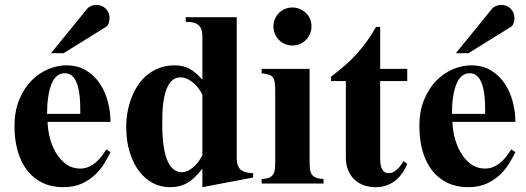

<svg xmlns="http://www.w3.org/2000/svg" viewBox="-20 -759 2176 794"><path d="M433.1 -685.1Q433.1 -696.3 429 -706.1Q424.8 -715.8 417.5 -723.1Q410.2 -730.5 400.1 -734.6Q390.1 -738.8 378.9 -738.8Q367.7 -738.8 357.4 -734.6Q347.2 -730.5 340.8 -723.1L190.9 -539.1H243.2L417 -647Q426.3 -652.3 429.7 -663.1Q433.1 -673.8 433.1 -685.1ZM437 -129.9 419.9 -141.1Q411.1 -127.4 400.6 -113.5Q390.1 -99.6 377 -88.1Q363.8 -76.7 347.7 -69.3Q331.5 -62 312 -62Q277.3 -62 252.2 -81.1Q227.1 -100.1 210.4 -128.9Q193.8 -157.7 185.5 -191.4Q177.2 -225.1 176.8 -254.9H437Q437 -296.9 426 -338.6Q415 -380.4 392.6 -413.8Q370.1 -447.3 335.7 -468Q301.3 -488.8 253.9 -488.8Q217.3 -488.8 179.2 -472.9Q141.1 -457 110.1 -425.5Q79.1 -394 59.6 -346.9Q40 -299.8 40 -236.8Q40 -179.2 53.7 -132.6Q67.4 -85.9 93.3 -53.2Q119.1 -20.5 156.5 -2.7Q193.8 15.1 241.2 15.1Q286.1 15.1 318.4 0.2Q350.6 -14.6 373.5 -36.6Q396.5 -58.6 411.6 -83.7Q426.8 -108.9 437 -129.9ZM312 -288.1H174.8Q174.8 -301.8 175.5 -319.6Q176.3 -337.4 179 -356Q181.6 -374.5 186.5 -392.6Q191.4 -410.6 199.5 -424.8Q207.5 -439 219.5 -447.5Q231.4 -456.1 248 -456.1Q264.2 -456.1 275.1 -447.5Q286.1 -439 293.2 -425Q300.3 -411.1 304.2 -393.3Q308.1 -375.5 309.8 -356.7Q311.5 -337.9 311.8 -320.1Q312 -302.2 312 -288.1Z M1026.9 -24.9V-43Q994.6 -43 976.8 -56.2Q959 -69.3 959 -106V-688H748V-668.9Q785.6 -668.9 801.3 -654.8Q816.9 -640.6 816.9 -611.8V-429.2Q790.5 -460 764.2 -474.4Q737.8 -488.8 702.1 -488.8Q667 -488.8 638.4 -477.8Q609.9 -466.8 587.6 -448.2Q565.4 -429.7 549.3 -404.8Q533.2 -379.9 522.7 -351.8Q512.2 -323.7 507.1 -293.9Q502 -264.2 502 -235.8Q502 -176.3 516.4 -129.6Q530.8 -83 555.4 -50.8Q580.1 -18.6 612.5 -1.7Q645 15.1 681.2 15.1Q703.6 15.1 721.4 10.7Q739.3 6.3 754.9 -2.7Q770.5 -11.7 785.2 -26.1Q799.8 -40.5 816.9 -61V15.1ZM816.9 -116.2Q813 -108.9 805.2 -96.9Q797.4 -85 786.4 -74Q775.4 -63 761.5 -54.9Q747.6 -46.9 731.9 -46.9Q691.9 -46.9 671.4 -96.7Q650.9 -146.5 650.9 -250Q650.9 -268.6 651.6 -290Q652.3 -311.5 655 -332.5Q657.7 -353.5 662.8 -372.8Q668 -392.1 676.3 -406.7Q684.6 -421.4 696.8 -430.2Q709 -439 726.1 -439Q742.7 -439 757.3 -431.4Q772 -423.8 783.7 -412.8Q795.4 -401.9 804 -389.4Q812.5 -377 816.9 -367.2Z M1268.1 -649.9Q1268.1 -666.5 1262 -680.7Q1255.9 -694.8 1245.1 -705.3Q1234.4 -715.8 1220 -721.9Q1205.6 -728 1189 -728Q1172.4 -728 1158.2 -721.9Q1144 -715.8 1133.5 -705.3Q1123 -694.8 1116.9 -680.7Q1110.8 -666.5 1110.8 -649.9Q1110.8 -633.3 1116.9 -618.9Q1123 -604.5 1133.5 -593.8Q1144 -583 1158.2 -576.9Q1172.4 -570.8 1189 -570.8Q1205.6 -570.8 1220 -576.9Q1234.4 -583 1245.1 -593.8Q1255.9 -604.5 1262 -618.9Q1268.1 -633.3 1268.1 -649.9ZM1317.9 0V-19Q1298.3 -19.5 1286.9 -24.2Q1275.4 -28.8 1269.5 -37.6Q1263.7 -46.4 1262 -60.1Q1260.3 -73.7 1260.3 -92.8V-474.1H1062V-456.1Q1080.6 -453.6 1091.8 -450.2Q1103 -446.8 1108.9 -438.5Q1114.7 -430.2 1116.5 -415.5Q1118.2 -400.9 1118.2 -377V-92.8Q1118.2 -73.7 1116.7 -60.1Q1115.2 -46.4 1109.6 -37.6Q1104 -28.8 1092.8 -24.2Q1081.5 -19.5 1062 -19V0Z M1664.1 -81.1 1648.9 -92.8Q1645 -85.9 1638.9 -77.4Q1632.8 -68.8 1625.2 -61.3Q1617.7 -53.7 1607.9 -48.3Q1598.1 -43 1586.9 -43Q1552.2 -43 1552.2 -102.1V-423.8H1664.1V-474.1H1552.2V-647.9H1535.2Q1517.6 -616.7 1498 -589.4Q1478.5 -562 1456.1 -537.1Q1433.6 -512.2 1407 -488.8Q1380.4 -465.3 1349.1 -441.9V-423.8H1410.2V-107.9Q1410.2 -78.6 1419.4 -55.7Q1428.7 -32.7 1445.1 -17.1Q1461.4 -1.5 1483.9 6.8Q1506.3 15.1 1532.2 15.1Q1559.1 15.1 1580.3 7.1Q1601.6 -1 1617.7 -14.6Q1633.8 -28.3 1645.3 -45.4Q1656.7 -62.5 1664.1 -81.1Z M2107.4 -685.1Q2107.4 -696.3 2103.3 -706.1Q2099.1 -715.8 2091.8 -723.1Q2084.5 -730.5 2074.5 -734.6Q2064.5 -738.8 2053.2 -738.8Q2042 -738.8 2031.7 -734.6Q2021.5 -730.5 2015.1 -723.1L1865.2 -539.1H1917.5L2091.3 -647Q2100.6 -652.3 2104 -663.1Q2107.4 -673.8 2107.4 -685.1ZM2111.3 -129.9 2094.2 -141.1Q2085.4 -127.4 2075 -113.5Q2064.5 -99.6 2051.3 -88.1Q2038.1 -76.7 2022 -69.3Q2005.9 -62 1986.3 -62Q1951.7 -62 1926.5 -81.1Q1901.4 -100.1 1884.8 -128.9Q1868.2 -157.7 1859.9 -191.4Q1851.6 -225.1 1851.1 -254.9H2111.3Q2111.3 -296.9 2100.3 -338.6Q2089.4 -380.4 2066.9 -413.8Q2044.4 -447.3 2010 -468Q1975.6 -488.8 1928.2 -488.8Q1891.6 -488.8 1853.5 -472.9Q1815.4 -457 1784.4 -425.5Q1753.4 -394 1733.9 -346.9Q1714.4 -299.8 1714.4 -236.8Q1714.4 -179.2 1728 -132.6Q1741.7 -85.9 1767.6 -53.2Q1793.5 -20.5 1830.8 -2.7Q1868.2 15.1 1915.5 15.1Q1960.4 15.1 1992.7 0.2Q2024.9 -14.6 2047.9 -36.6Q2070.8 -58.6 2085.9 -83.7Q2101.1 -108.9 2111.3 -129.9ZM1986.3 -288.1H1849.1Q1849.1 -301.8 1849.9 -319.6Q1850.6 -337.4 1853.3 -356Q1856 -374.5 1860.8 -392.6Q1865.7 -410.6 1873.8 -424.8Q1881.8 -439 1893.8 -447.5Q1905.8 -456.1 1922.4 -456.1Q1938.5 -456.1 1949.5 -447.5Q1960.4 -439 1967.5 -425Q1974.6 -411.1 1978.5 -393.3Q1982.4 -375.5 1984.1 -356.7Q1985.8 -337.9 1986.1 -320.1Q1986.3 -302.2 1986.3 -288.1Z"/></svg>

Font: Galatia SIL
Style: Bold
Weight: 700
Designer: Development by SIL's NRSI team
Version: Version 2.1